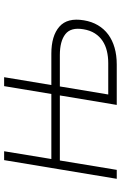

<svg xmlns="http://www.w3.org/2000/svg" viewBox="152 -738 585 930"><g transform="rotate(-90 445.0 -272.5)"><path d="M44.4 0 134.9 -545.5H177.9L140.3 -316.8H455.3L493.3 -545.5H536.6L498.6 -316.8H650.6Q737.2 -316.8 781.6 -277.7Q825.6 -239 812.1 -159.1Q805.8 -120.7 788.2 -91.1Q770.6 -61.4 743.3 -41.2Q715.9 -21 679.3 -10.5Q642.8 0 598 0H402.3L448.2 -275.6H133.2L87.7 0ZM605.1 -41.2Q636 -41.2 663.4 -47.8Q690.7 -54.3 712.4 -68.7Q734 -83.1 748.8 -106Q763.5 -128.9 768.8 -161.6Q779.1 -222.3 745 -248.9Q710.9 -275.6 643.8 -275.6H491.8L452.8 -41.2Z"/></g></svg>

Font: Inter P Extra Light
Style: Italic
Weight: 200
Italic angle: 9.39999°
Designer: Rasmus Andersson
Foundry: rsms
Version: Version 3.018;git-588b23468